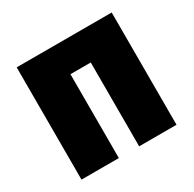

<svg xmlns="http://www.w3.org/2000/svg" viewBox="-127 -686 826 819"><g transform="rotate(-30 285.5 -276.5)"><path d="M519 0H335V-413H235V0H51V-553H519Z"/></g></svg>

Font: Noto Sans Display Black Narrow
Style: Regular
Weight: 900
Width: 4
Designer: Monotype Design team
Foundry: Monotype Imaging Inc.
Version: Version 1.000